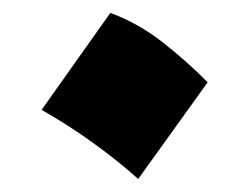

<svg xmlns="http://www.w3.org/2000/svg" viewBox="-20 -464 380 293"><path d="M148.4 -444.3Q190.9 -428.7 228.3 -399.4Q265.6 -370.1 296.9 -338.4L190.9 -190.9Q159.2 -219.2 122.3 -245.8Q85.4 -272.5 43.5 -296.4Z"/></svg>

Font: Pinar-DS4-FD ExtraBold
Style: Regular
Weight: 800
Designer: Amin Abedi
Version: Version 3.000